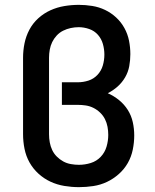

<svg xmlns="http://www.w3.org/2000/svg" viewBox="-20 -763 640 791"><path d="M305 8Q275 8 245 3Q215 -2 188 -14.5Q161 -27 138.5 -47.5Q116 -68 101.5 -94Q87 -120 81 -150Q75 -180 75 -210V-525Q75 -555 81 -584.5Q87 -614 101 -640.5Q115 -667 137.5 -687.5Q160 -708 187.5 -720.5Q215 -733 245 -738Q275 -743 305 -743Q332 -743 360 -738.5Q388 -734 413 -722Q438 -710 458.5 -691Q479 -672 492.5 -647.5Q506 -623 511.5 -595.5Q517 -568 517 -540Q517 -515 512.5 -490.5Q508 -466 495.5 -444.5Q483 -423 464.5 -406.5Q446 -390 424 -379Q449 -368 470.5 -350.5Q492 -333 506.5 -310Q521 -287 527 -260Q533 -233 533 -205Q533 -176 527 -146.5Q521 -117 506.5 -91.5Q492 -66 469.5 -46Q447 -26 420.5 -13.5Q394 -1 364.5 3.5Q335 8 306 8ZM305 -84Q330 -84 354 -91.5Q378 -99 395 -117Q412 -135 419 -159Q426 -183 426 -207Q426 -224 423 -240.5Q420 -257 412.5 -272Q405 -287 392.5 -299Q380 -311 365 -318.5Q350 -326 333.5 -328.5Q317 -331 300 -331H235V-424H300Q323 -424 344.5 -431Q366 -438 381.5 -454.5Q397 -471 403.5 -493Q410 -515 410 -538Q410 -560 404 -581.5Q398 -603 383.5 -619.5Q369 -636 347.5 -643.5Q326 -651 304 -651Q288 -651 271.5 -647.5Q255 -644 240 -636.5Q225 -629 213.5 -616.5Q202 -604 195 -589.5Q188 -575 185 -558.5Q182 -542 182 -525V-210Q182 -193 185 -176.5Q188 -160 195 -145Q202 -130 214 -118Q226 -106 240.5 -98Q255 -90 272 -87Q289 -84 305 -84Z"/></svg>

Font: Iosevka SS04 Semibold Extended
Style: Regular
Weight: 600
Width: 7
Monospace: yes
Designer: Belleve Invis
Foundry: Belleve Invis
Version: Version 19.0.0; ttfautohint (v1.8.4)